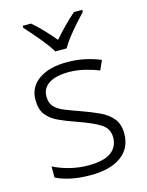

<svg xmlns="http://www.w3.org/2000/svg" viewBox="-117 -837 703 919"><g transform="rotate(-15 234.5 -377.5)"><path d="M423 -141Q423 -69 369 -29.5Q315 10 217 10Q161 10 118 0.5Q75 -9 46 -24V-79Q81 -61 126 -49.5Q171 -38 218 -38Q296 -38 331.5 -64.5Q367 -91 367 -137Q367 -181 330 -204.5Q293 -228 221 -253Q171 -270 133.5 -287.5Q96 -305 75 -332Q54 -359 54 -406Q54 -470 106 -506Q158 -542 245 -542Q293 -542 334.5 -533Q376 -524 411 -509L390 -462Q359 -475 320 -484.5Q281 -494 242 -494Q179 -494 144 -472Q109 -450 109 -408Q109 -376 126 -357.5Q143 -339 175 -326Q207 -313 253 -297Q301 -280 339 -262Q377 -244 400 -216Q423 -188 423 -141ZM206 -606Q193 -628 172 -655Q151 -682 128 -708.5Q105 -735 87 -755V-765H128Q155 -742 182.5 -713Q210 -684 233 -656Q257 -684 285.5 -713Q314 -742 341 -765H382V-755Q363 -735 339.5 -708.5Q316 -682 295 -655Q274 -628 262 -606Z"/></g></svg>

Font: Noto Sans Gurmukhi UI Light
Style: Regular
Weight: 300
Designer: Jelle Bosma - Monotype Design Team
Foundry: Monotype Imaging Inc.
Version: Version 2.004; ttfautohint (v1.8.4.7-5d5b)